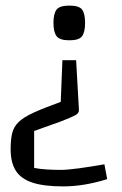

<svg xmlns="http://www.w3.org/2000/svg" viewBox="-20 -535 436 686"><path d="M252 -320 262 -143Q263 -131 249.5 -123.5Q236 -116 197 -101L102 -67V65Q123 69 147.5 70.5Q172 72 196 72Q220 72 261 66.5Q302 61 353 52L363 105Q280 131 206 131Q137 131 96 117.5Q55 104 36.5 75Q18 46 18 -2Q18 -36 23.5 -59Q29 -82 46.5 -99Q64 -116 100 -132.5Q136 -149 197 -171L203 -320ZM284 -453Q284 -421 273.5 -406Q263 -391 228 -391Q193 -391 182 -406Q171 -421 171 -453Q171 -486 182 -500.5Q193 -515 228 -515Q263 -515 273.5 -500.5Q284 -486 284 -453Z"/></svg>

Font: Changa ExtraLight Light
Style: Regular
Weight: 300
Version: Version 3.002; ttfautohint (v1.8.2)